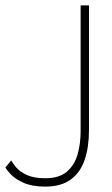

<svg xmlns="http://www.w3.org/2000/svg" viewBox="-23 -680 414 712"><path d="M307 -198.5Q307 -134 290.8 -86.8Q274.5 -39.5 238.8 -13.8Q203 12 145 12Q96 12 64.8 -2Q33.5 -16 17.2 -33.2Q1 -50.5 -3 -59L18.5 -85Q23.5 -75.5 36.5 -59.8Q49.5 -44 75.8 -31.5Q102 -19 145 -19Q196.5 -19 225 -43.5Q253.5 -68 264.8 -107.8Q276 -147.5 276 -193V-660H307Z"/></svg>

Font: League Spartan Thin
Style: Regular
Weight: 100
Foundry: The League of Moveable Type
Version: Version 2.002